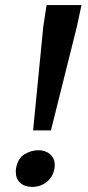

<svg xmlns="http://www.w3.org/2000/svg" viewBox="-20 -723 347 754"><path d="M163 -703 150 -619 110 -211H180L282 -619L300 -703ZM43 -62Q42 -57 42 -48Q42 -21 59.5 -5Q77 11 106 11Q139 11 163.5 -8.5Q188 -28 194 -62Q195 -66 195 -75Q195 -101 177 -117Q159 -133 131 -133Q102 -133 76 -117Q50 -101 43 -62Z"/></svg>

Font: Geom Medium
Style: Italic
Weight: 500
Italic angle: -10°
Version: Version 1.102